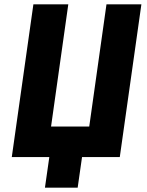

<svg xmlns="http://www.w3.org/2000/svg" viewBox="-20 -720 675 880"><path d="M186 140 206 0H34L133 -700H293L214 -140H389L468 -700H628L529 0H356L336 140Z"/></svg>

Font: Finlandica
Style: Bold Italic
Weight: 700
Italic angle: -8°
Designer: Niklas Ekholm, Juho Hiilivirta, Jaakko Suomalainen
Foundry: Helsinki Type Studio
Version: Version 1.064; ttfautohint (v1.8.4.7-5d5b)